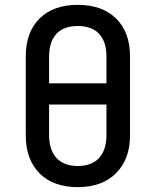

<svg xmlns="http://www.w3.org/2000/svg" viewBox="-20 -760 640 790"><path d="M300 10Q199 10 142.5 -47Q86 -104 86 -203V-528Q86 -627 142.5 -683.5Q199 -740 300 -740Q401 -740 458 -683.5Q515 -627 515 -528V-203Q515 -105 457.5 -47.5Q400 10 300 10ZM182 -417H418V-527Q418 -588 388 -620.5Q358 -653 300 -653Q242 -653 212 -620.5Q182 -588 182 -527ZM300 -77Q357 -77 387.5 -110Q418 -143 418 -204V-330H182V-204Q182 -143 212.5 -110Q243 -77 300 -77Z"/></svg>

Font: Pitagon Sans Mono Medium
Style: Regular
Weight: 500
Monospace: yes
Designer: Travis Tran
Foundry: Pitagon
Version: Version 1.001; ttfautohint (v1.8.4.7-5d5b);gftools[0.9.26]